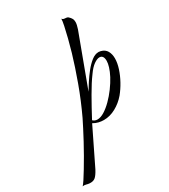

<svg xmlns="http://www.w3.org/2000/svg" viewBox="-362 -721 963 1096"><g transform="rotate(-30 119.0 -173.5)"><path d="M-105 274Q-115 273 -125 270Q-136 267 -147 269Q-141 263 -126 241Q-112 220 -93.5 189Q-75 158 -54 122L-14 50Q5 14 21.5 -17.5Q38 -49 48 -70Q90 -159 123.5 -251Q157 -343 180 -421Q192 -462 202.5 -503.5Q213 -545 219.5 -576.5Q226 -608 226 -621Q232 -612 244 -612Q259 -612 266 -606Q277 -596 282 -586.5Q287 -577 287 -564Q287 -548 278 -521L152 -182Q164 -202 182 -230Q200 -258 222 -285.5Q244 -313 267.5 -331.5Q291 -350 315 -350Q320 -350 328 -348Q355 -341 366.5 -320.5Q378 -300 378 -272Q378 -242 366.5 -206.5Q355 -171 336 -136.5Q317 -102 294 -74Q265 -40 226.5 -19Q188 2 148 2Q131 2 114 -2Q97 -6 80 -16L-36 222Q-53 254 -67 265Q-81 276 -105 274ZM88 -31Q100 -19 118 -19Q139 -19 164 -34.5Q189 -50 214.5 -75.5Q240 -101 262.5 -131.5Q285 -162 301 -192Q316 -221 323 -244Q330 -267 330 -283Q330 -321 303 -321Q288 -321 266.5 -306Q245 -291 222 -258Q193 -219 158 -158Q123 -97 88 -31Z"/></g></svg>

Font: Carattere
Style: Regular
Weight: 400
Designer: Robert E. Leuschke
Foundry: Robert E. Leuschke
Version: Version 1.010; ttfautohint (v1.8.3)